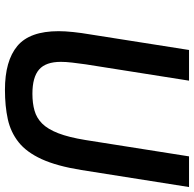

<svg xmlns="http://www.w3.org/2000/svg" viewBox="-24 -754 784 776"><g transform="rotate(90 368.0 -366.0)"><path d="M343 6Q226 6 166 -44Q106 -94 106 -211Q106 -237 109.5 -270Q113 -303 119 -338L182 -738H306L240 -320Q236 -292 233 -266Q230 -240 230 -220Q230 -159 261 -132Q292 -105 359 -105Q397 -105 427 -113.5Q457 -122 479.5 -144.5Q502 -167 518.5 -209.5Q535 -252 546 -320L612 -738H736L667 -302Q651 -203 623 -142Q595 -81 554.5 -49Q514 -17 461.5 -5.5Q409 6 343 6Z"/></g></svg>

Font: Exo Thin SemiBold
Style: Italic
Weight: 600
Italic angle: -9°
Version: Version 2.000